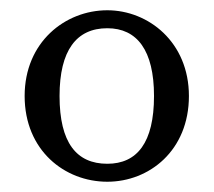

<svg xmlns="http://www.w3.org/2000/svg" viewBox="-20 -770 417 374"><path d="M189 -715C247 -715 280 -672 280 -583C280 -492 247 -451 189 -451C129 -451 96 -492 96 -583C96 -672 129 -715 189 -715ZM189 -750C107 -750 28 -688 28 -583C28 -477 106 -416 189 -416C271 -416 348 -477 348 -583C348 -688 269 -750 189 -750Z"/></svg>

Font: Source Serif Variable
Style: Regular
Weight: 389
Designer: Frank Grießhammer
Foundry: Adobe Systems Incorporated
Version: Version 3.001;hotconv 1.0.111;makeotfexe 2.5.65597